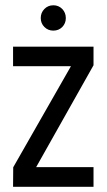

<svg xmlns="http://www.w3.org/2000/svg" viewBox="-20 -715 408 735"><path d="M184 -597.8Q163.8 -597.8 149.9 -611.7Q136 -625.6 136 -646Q136 -666.4 149.9 -680.6Q163.8 -694.8 184.2 -694.8Q204.6 -694.8 218.3 -680.6Q232 -666.4 232 -645.8Q232 -625.6 218.4 -611.7Q204.8 -597.8 184 -597.8ZM30 0 30.6 -74.6 251.6 -461.6H30V-536.4H338V-465.2L118.4 -75.2H338V0Z"/></svg>

Font: Stick No Bills ExtraLight
Style: Regular
Weight: 200
Designer: Kosala Senevirathne, Siva Puranthara, Lasantha Premarathna, Tharique Azeez
Foundry: mooniak
Version: Version 2.000